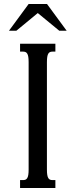

<svg xmlns="http://www.w3.org/2000/svg" viewBox="-20 -933 375 953"><path d="M122.1 -624.5Q122.1 -640.6 120.4 -650.9Q118.7 -661.1 115.2 -666.7Q111.8 -672.4 106.7 -674.6Q101.6 -676.8 94.2 -676.8H79.6V-715.8H254.9V-676.8H240.7Q233.4 -676.8 228.3 -674.6Q223.1 -672.4 219.7 -666.7Q216.3 -661.1 214.6 -650.9Q212.9 -640.6 212.9 -624.5V-91.3Q212.9 -75.2 214.6 -64.9Q216.3 -54.7 219.7 -49.1Q223.1 -43.5 228.3 -41.3Q233.4 -39.1 240.7 -39.1H254.9V0H79.6V-39.1H94.2Q101.6 -39.1 106.7 -41.3Q111.8 -43.5 115.2 -49.1Q118.7 -54.7 120.4 -64.9Q122.1 -75.2 122.1 -91.3ZM122.1 -913.1H213.4L311 -780.3H274.4L167.5 -868.2L61 -780.3H24.4Z"/></svg>

Font: Arian AMU Serif
Style: Regular
Weight: 400
Designer: Ruben Hakobyan (Tarumian)
Foundry: Ruben Hakobyan (Tarumian)
Version: Version 1.002